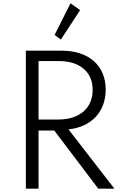

<svg xmlns="http://www.w3.org/2000/svg" viewBox="-20 -1128 739 1148"><path d="M459 -1067.5 401.5 -1108.5 306.5 -919 344 -891.5ZM210.5 0V-347.5H304.5L567.5 0H664L389.5 -354.5C526 -368.5 612 -459.5 612 -592C612 -737 510 -825 348.5 -825H134.5V0ZM210.5 -763H330.5C394 -763 444 -747.5 480 -717C516 -686.5 534 -644 534 -590C534 -482 456 -413.5 330.5 -413.5H210.5Z"/></svg>

Font: Spartan
Style: Regular
Weight: 400
Designer: Matt Bailey, Mirko Velimirovic
Foundry: Matt Bailey
Version: Version 1.003